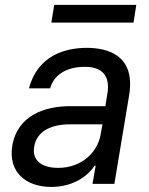

<svg xmlns="http://www.w3.org/2000/svg" viewBox="-20 -747 605 780"><path d="M188.6 12.4C282.7 12.4 340.9 -37.3 364.3 -73.9H368.6L355.8 0H444.6L504.6 -360.1C532.7 -529.8 406.6 -552.6 332.7 -552.6C246.4 -552.6 133.2 -522.7 97.7 -388.1H183.6C198.2 -441.1 247.5 -475.5 324.9 -475.5C399.5 -475.5 427.2 -434.7 416.5 -368.3L408 -315.7H265.3C163.4 -315.7 51.1 -279.5 29.8 -154.5C12.8 -47.9 84.9 12.4 188.6 12.4ZM119 -151.3C128.6 -213.4 188.2 -241.8 261.7 -241.8H396.3L388.1 -197.1C375.4 -128.9 312.5 -65 215.9 -65C150.6 -65 109 -94.5 119 -151.3ZM188.6 -655.2H522.4L533.7 -727.3H200.3Z"/></svg>

Font: Margiela Sans Text
Style: Italic
Weight: 400
Italic angle: -9.39999°
Designer: Stefan Endress, Andreas Faust
Version: Version 1.100;FEAKit 1.0